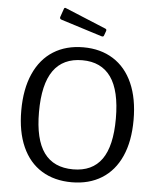

<svg xmlns="http://www.w3.org/2000/svg" viewBox="-63 -1017 889 1080"><g transform="rotate(5 382.0 -477.0)"><path d="M265 -963 497 -867Q505 -863 501 -853L493 -831Q491 -824 487.5 -822.5Q484 -821 477 -823L249 -895Q233 -899 238 -912L254 -958Q255 -962 258 -963.5Q261 -965 265 -963ZM65 -368Q65 -489 103.5 -575.5Q142 -662 213.5 -707Q285 -752 383 -752Q480 -752 551.5 -707Q623 -662 661 -576Q699 -490 699 -369Q699 -249 661 -164Q623 -79 551.5 -34.5Q480 10 382 10Q284 10 212.5 -34Q141 -78 103 -163Q65 -248 65 -368ZM599 -368Q599 -526 544.5 -602.5Q490 -679 383 -679Q274 -679 219.5 -602Q165 -525 165 -368Q165 -213 219.5 -138Q274 -63 384 -63Q492 -63 545.5 -138Q599 -213 599 -368Z"/></g></svg>

Font: Libre Franklin
Style: Regular
Weight: 400
Designer: Pablo Impallari, Rodrigo Fuenzalida
Foundry: Impallari Type
Version: Version 1.002; ttfautohint (v1.5)